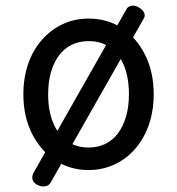

<svg xmlns="http://www.w3.org/2000/svg" viewBox="-20 -585 629 682"><path d="M295 19Q228 19 175.5 -16Q123 -51 93 -111.5Q63 -172 63 -250Q63 -309 80 -358Q97 -407 128.5 -443Q160 -479 202 -499Q244 -519 295 -519Q362 -519 414 -484.5Q466 -450 496 -389Q526 -328 526 -250Q526 -203 515 -162Q504 -121 483.5 -88Q463 -55 434.5 -31Q406 -7 370.5 6Q335 19 295 19ZM295 -61Q328 -61 354.5 -74Q381 -87 399.5 -112Q418 -137 428 -172Q438 -207 438 -250Q438 -308 421 -350.5Q404 -393 372 -416Q340 -439 295 -439Q262 -439 235 -426Q208 -413 189.5 -388Q171 -363 161 -328.5Q151 -294 151 -250Q151 -192 168.5 -149.5Q186 -107 218 -84Q250 -61 295 -61ZM159 65Q152 76 138.5 77Q125 78 113 72Q100 65 96 54Q92 43 99 29L429 -552Q434 -562 447 -564.5Q460 -567 474 -558Q486 -551 491.5 -540.5Q497 -530 491 -520Z"/></svg>

Font: Playwrite DE Grund
Style: Regular
Weight: 400
Designer: Veronika Burian, José Scaglione
Foundry: TypeTogether
Version: Version 1.002